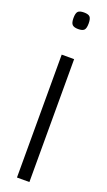

<svg xmlns="http://www.w3.org/2000/svg" viewBox="-146 -756 437 784"><g transform="rotate(20 73.0 -363.5)"><path d="M73 -655Q55 -655 47.5 -662.5Q40 -670 40 -691Q40 -712 47 -719.5Q54 -727 73 -727Q92 -727 99 -719.5Q106 -712 106 -691Q106 -670 99 -662.5Q92 -655 73 -655ZM46 0V-534H100V0Z"/></g></svg>

Font: Georama Condensed Light
Style: Regular
Weight: 300
Width: 3
Designer: Jean-Baptiste Levee
Foundry: Production Type
Version: Version 1.000